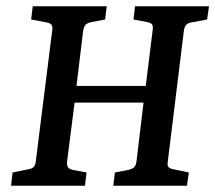

<svg xmlns="http://www.w3.org/2000/svg" viewBox="-20 -590 684 610"><path d="M15 0 20 -42 69 -52Q82 -54 87.5 -60Q93 -66 94 -80L146 -494Q148 -507 143 -512Q138 -517 127 -519L79 -528L84 -570H319L314 -528L271 -520Q258 -517 252.5 -512Q247 -507 244 -491L223 -317H443L465 -494Q467 -507 463 -512.5Q459 -518 447 -520L404 -528L409 -570H644L638 -528L589 -519Q577 -517 571.5 -511Q566 -505 564 -491L513 -76Q511 -64 515.5 -59Q520 -54 532 -52L580 -42L574 0H340L345 -42L387 -50Q400 -53 406 -58.5Q412 -64 414 -80L436 -264H217L193 -76Q192 -64 196 -58.5Q200 -53 212 -50L255 -42L250 0Z"/></svg>

Font: Rasa Medium
Style: Italic
Weight: 500
Italic angle: -7.10001°
Designer: Anna Giedrys (Yrsa+Rasa design), David Brezina (Yrsa art-direction, Rasa art-direction, design)
Foundry: Rosetta Type Foundry
Version: Version 2.004